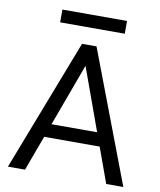

<svg xmlns="http://www.w3.org/2000/svg" viewBox="-94 -946 849 1020"><g transform="rotate(10 330.5 -436.0)"><path d="M480.5 -189.5H181.2L111.3 0H19L293.5 -710.9H371.6L641.6 0H549.3ZM208 -262.2H454.1L332 -599.1ZM507.8 -803.2H159.2V-872.1H507.8Z"/></g></svg>

Font: Roboto Web
Style: Regular
Weight: 400
Designer: Google
Version: Version 1.200310; 2013